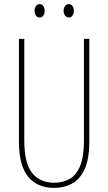

<svg xmlns="http://www.w3.org/2000/svg" viewBox="-20 -903 526 933"><path d="M414 -217Q414 -130 391 -80.5Q368 -31 329.5 -10.5Q291 10 243 10Q161 10 116.5 -44.5Q72 -99 72 -217V-714H98V-221Q98 -109 136.5 -62Q175 -15 243 -15Q286 -15 318.5 -33.5Q351 -52 369.5 -97Q388 -142 388 -221V-714H414ZM148 -850Q148 -863 154.5 -873Q161 -883 173 -883Q184 -883 190.5 -873.5Q197 -864 197 -850Q197 -836 190.5 -827Q184 -818 173 -818Q161 -818 154.5 -827.5Q148 -837 148 -850ZM289 -851Q289 -864 296 -873.5Q303 -883 314 -883Q325 -883 332 -874Q339 -865 339 -851Q339 -837 332 -827.5Q325 -818 314 -818Q303 -818 296 -828Q289 -838 289 -851Z"/></svg>

Font: Noto Sans Lao ExtraCondensed Thin
Style: Regular
Weight: 100
Width: 2
Designer: Monotype Design Team
Foundry: Monotype Imaging Inc.
Version: Version 2.003; ttfautohint (v1.8.4.7-5d5b)